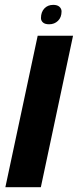

<svg xmlns="http://www.w3.org/2000/svg" viewBox="-20 -781 327 801"><path d="M137.2 -631.8H284.7L150.4 0H2.4ZM150.9 -705.6Q150.9 -730.5 165 -745.6Q179.2 -760.7 202.1 -760.7Q219.2 -760.7 228 -752.7Q236.8 -744.6 236.8 -733.4Q236.8 -708.5 221.9 -694.1Q207 -679.7 185.1 -679.7Q167.5 -679.7 159.2 -687.3Q150.9 -694.8 150.9 -705.6Z"/></svg>

Font: Viking Open Sans
Style: Bold Italic
Weight: 700
Italic angle: -12°
Foundry: Ascender Corporation
Version: Version 2.000